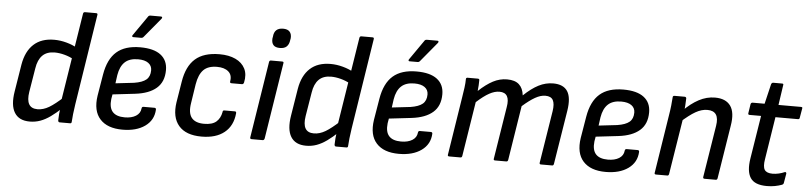

<svg xmlns="http://www.w3.org/2000/svg" viewBox="-43 -929 4935 1171"><g transform="rotate(5 2424.0 -343.0)"><path d="M160 11Q94 11 66.5 -34Q39 -79 53 -164L80 -331Q94 -413 141 -456Q188 -499 266 -499Q304 -499 342 -488.5Q380 -478 405 -463L396 -389Q368 -405 336 -413.5Q304 -422 276 -422Q228 -422 201 -395Q174 -368 166 -315L142 -169Q134 -119 148.5 -93.5Q163 -68 201 -68Q236 -68 271.5 -89Q307 -110 360 -159L353 -89Q318 -56 286.5 -33.5Q255 -11 224.5 0Q194 11 160 11ZM343 0Q334 0 333 -11Q333 -27 335 -50.5Q337 -74 340 -92L341 -131L427 -673Q429 -683 438 -683H506Q517 -683 515 -673L428 -117Q423 -86 420 -57.5Q417 -29 416 -11Q416 0 407 0Z M728 11Q635 11 590 -39Q545 -89 559 -182L581 -314Q597 -409 648.5 -454Q700 -499 793 -499Q876 -499 918.5 -466.5Q961 -434 961 -374Q961 -302 916 -263Q871 -224 787 -214L649 -198L644 -169Q638 -116 661 -90.5Q684 -65 735 -65Q777 -65 803.5 -81.5Q830 -98 833 -128Q834 -139 844 -139H911Q921 -139 921 -129Q918 -64 865.5 -26.5Q813 11 728 11ZM661 -267 774 -280Q825 -288 848 -307.5Q871 -327 871 -365Q871 -393 849 -409Q827 -425 786 -425Q734 -425 705.5 -398.5Q677 -372 668 -318ZM744 -557Q740 -557 738 -560.5Q736 -564 740 -569L822 -687Q827 -697 838 -697H902Q908 -697 909.5 -693.5Q911 -690 907 -684L810 -567Q803 -557 794 -557Z M1212 11Q1116 11 1072 -40.5Q1028 -92 1042 -184L1063 -313Q1078 -407 1130 -453Q1182 -499 1279 -499Q1336 -499 1376.5 -480Q1417 -461 1435 -425.5Q1453 -390 1442 -340Q1439 -329 1430 -329H1366Q1355 -329 1357 -340Q1364 -379 1339.5 -400Q1315 -421 1270 -421Q1215 -421 1187 -392.5Q1159 -364 1149 -304L1131 -187Q1121 -126 1144 -97Q1167 -68 1221 -68Q1271 -68 1295.5 -89.5Q1320 -111 1327 -149Q1327 -160 1337 -160H1402Q1411 -160 1410 -149Q1403 -72 1351.5 -30.5Q1300 11 1212 11Z M1518 0Q1507 0 1509 -11L1583 -479Q1585 -488 1594 -488H1662Q1673 -488 1671 -479L1597 -11Q1594 0 1586 0ZM1641 -569Q1613 -569 1601 -583Q1589 -597 1591 -623L1593 -634Q1595 -661 1609.5 -674.5Q1624 -688 1651 -688Q1679 -688 1691.5 -673.5Q1704 -659 1702 -634L1700 -623Q1697 -597 1683 -583Q1669 -569 1641 -569Z M1852 11Q1786 11 1758.5 -34Q1731 -79 1745 -164L1772 -331Q1786 -413 1833 -456Q1880 -499 1958 -499Q1996 -499 2034 -488.5Q2072 -478 2097 -463L2088 -389Q2060 -405 2028 -413.5Q1996 -422 1968 -422Q1920 -422 1893 -395Q1866 -368 1858 -315L1834 -169Q1826 -119 1840.5 -93.5Q1855 -68 1893 -68Q1928 -68 1963.5 -89Q1999 -110 2052 -159L2045 -89Q2010 -56 1978.5 -33.5Q1947 -11 1916.5 0Q1886 11 1852 11ZM2035 0Q2026 0 2025 -11Q2025 -27 2027 -50.5Q2029 -74 2032 -92L2033 -131L2119 -673Q2121 -683 2130 -683H2198Q2209 -683 2207 -673L2120 -117Q2115 -86 2112 -57.5Q2109 -29 2108 -11Q2108 0 2099 0Z M2420 11Q2327 11 2282 -39Q2237 -89 2251 -182L2273 -314Q2289 -409 2340.5 -454Q2392 -499 2485 -499Q2568 -499 2610.5 -466.5Q2653 -434 2653 -374Q2653 -302 2608 -263Q2563 -224 2479 -214L2341 -198L2336 -169Q2330 -116 2353 -90.5Q2376 -65 2427 -65Q2469 -65 2495.5 -81.5Q2522 -98 2525 -128Q2526 -139 2536 -139H2603Q2613 -139 2613 -129Q2610 -64 2557.5 -26.5Q2505 11 2420 11ZM2353 -267 2466 -280Q2517 -288 2540 -307.5Q2563 -327 2563 -365Q2563 -393 2541 -409Q2519 -425 2478 -425Q2426 -425 2397.5 -398.5Q2369 -372 2360 -318ZM2436 -557Q2432 -557 2430 -560.5Q2428 -564 2432 -569L2514 -687Q2519 -697 2530 -697H2594Q2600 -697 2601.5 -693.5Q2603 -690 2599 -684L2502 -567Q2495 -557 2486 -557Z M2728 0Q2717 0 2719 -10L2775 -366Q2780 -396 2784 -425.5Q2788 -455 2788 -479Q2788 -488 2798 -488H2860Q2870 -488 2870 -480Q2870 -464 2869 -448Q2868 -432 2866 -413Q2912 -456 2953 -477.5Q2994 -499 3039 -499Q3087 -499 3112 -476.5Q3137 -454 3142 -410Q3189 -455 3232 -477Q3275 -499 3321 -499Q3384 -499 3409 -460Q3434 -421 3421 -340L3368 -10Q3366 0 3358 0H3289Q3279 0 3281 -11L3332 -330Q3339 -375 3327 -397.5Q3315 -420 3280 -420Q3251 -420 3217.5 -401Q3184 -382 3141 -344L3088 -10Q3086 0 3077 0H3008Q2998 0 3000 -10L3051 -330Q3059 -375 3046 -397.5Q3033 -420 2999 -420Q2970 -420 2937 -402Q2904 -384 2860 -344L2807 -10Q2805 0 2797 0Z M3686 11Q3593 11 3548 -39Q3503 -89 3517 -182L3539 -314Q3555 -409 3606.5 -454Q3658 -499 3751 -499Q3834 -499 3876.5 -466.5Q3919 -434 3919 -374Q3919 -302 3874 -263Q3829 -224 3745 -214L3607 -198L3602 -169Q3596 -116 3619 -90.5Q3642 -65 3693 -65Q3735 -65 3761.5 -81.5Q3788 -98 3791 -128Q3792 -139 3802 -139H3869Q3879 -139 3879 -129Q3876 -64 3823.5 -26.5Q3771 11 3686 11ZM3619 -267 3732 -280Q3783 -288 3806 -307.5Q3829 -327 3829 -365Q3829 -393 3807 -409Q3785 -425 3744 -425Q3692 -425 3663.5 -398.5Q3635 -372 3626 -318Z M4291 0Q4281 0 4282 -10L4333 -328Q4348 -420 4272 -420Q4237 -420 4200 -399Q4163 -378 4110 -330L4118 -400Q4165 -448 4213 -473.5Q4261 -499 4312 -499Q4378 -499 4407 -458.5Q4436 -418 4422 -336L4370 -10Q4368 0 4360 0ZM3994 0Q3983 0 3985 -10L4041 -366Q4046 -395 4049.5 -426.5Q4053 -458 4054 -478Q4054 -488 4065 -488H4126Q4136 -488 4137 -479Q4137 -464 4135 -436Q4133 -408 4130 -388V-366L4073 -10Q4071 0 4063 0Z M4673 11Q4598 11 4572 -29Q4546 -69 4559 -149L4601 -412H4531Q4521 -412 4522 -421L4531 -479Q4534 -488 4543 -488H4616L4645 -610Q4649 -620 4657 -620H4712Q4722 -620 4719 -610L4701 -488H4838Q4850 -488 4847 -479L4837 -421Q4836 -412 4827 -412H4689L4648 -152Q4640 -105 4652.5 -86Q4665 -67 4701 -67Q4720 -67 4739.5 -71.5Q4759 -76 4774 -83Q4779 -85 4782 -82.5Q4785 -80 4785 -75L4775 -17Q4774 -9 4765 -5Q4746 2 4723 6.5Q4700 11 4673 11Z"/></g></svg>

Font: Sofia Sans Semi Condensed Medium
Style: Italic
Weight: 500
Italic angle: -9°
Version: Version 4.100